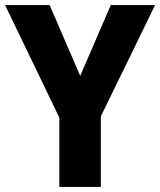

<svg xmlns="http://www.w3.org/2000/svg" viewBox="-20 -800 629 754"><path d="M295 -502 175 -780H0L213 -338V-66H376V-343L589 -780H415Z"/></svg>

Font: Noto Sans Malayalam UI SemiCondensed ExtraBold
Style: Regular
Weight: 800
Width: 4
Designer: Jelle Bosma - Monotype Design Team
Foundry: Monotype Imaging Inc.
Version: Version 2.104